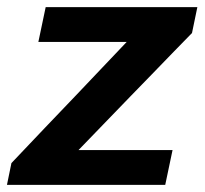

<svg xmlns="http://www.w3.org/2000/svg" viewBox="-38 -518 574 538"><path d="M-18.5 0 -6 -61Q42.5 -112 88.5 -160.5Q134.5 -209 175.5 -251.5L317 -400.5H69.5L90 -498H515L500 -425.5Q477.5 -402.5 448 -372.2Q418.5 -342 387 -309.2Q355.5 -276.5 326.5 -247L182 -97.5H445.5L425 0Z"/></svg>

Font: Commissioner SemiBold
Style: Italic
Weight: 600
Italic angle: -12°
Designer: Kostas Bartsokas
Foundry: Kostas Bartsokas
Version: Version 1.000; ttfautohint (v1.8.3)